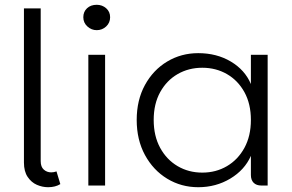

<svg xmlns="http://www.w3.org/2000/svg" viewBox="-20 -775 1218 802"><path d="M80 -96V-740H150V-102Q150 -78 163 -66.5Q176 -55 194 -55Q205 -55 216 -59L232 -6Q211 7 181 7Q157 7 134 -3Q111 -13 95.5 -36Q80 -59 80 -96Z M349 0V-546H419V0ZM384 -649Q362 -649 345 -664.5Q328 -680 328 -703Q328 -726 343.5 -740.5Q359 -755 384 -755Q407 -755 423.5 -740.5Q440 -726 440 -703Q440 -680 423.5 -664.5Q407 -649 384 -649Z M808 7Q737 7 678.5 -28.5Q620 -64 585.5 -127.5Q551 -191 551 -274Q551 -357 585.5 -420Q620 -483 678.5 -518Q737 -553 808 -553Q885 -553 944 -518Q1003 -483 1028 -424V-546H1098V0H1072Q1051 0 1039.5 -11.5Q1028 -23 1028 -44V-124Q1002 -65 942 -29Q882 7 808 7ZM825 -54Q882 -54 928 -81Q974 -108 1001 -157.5Q1028 -207 1028 -274Q1028 -341 1001 -390Q974 -439 928 -465.5Q882 -492 825 -492Q768 -492 722 -465.5Q676 -439 649 -390Q622 -341 622 -274Q622 -207 649 -157.5Q676 -108 722 -81Q768 -54 825 -54Z"/></svg>

Font: Parkinsans Light
Style: Regular
Weight: 300
Designer: Red Stone, Indian Type Foundry
Foundry: Indian Type Foundry
Version: Version 1.000